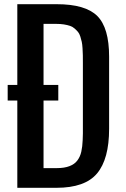

<svg xmlns="http://www.w3.org/2000/svg" viewBox="-20 -895 602 915"><path d="M500 -281.2Q500 -137.2 442.6 -68.6Q385.3 0 249 0H62.5V-416H16.6V-490.2H62.5V-875H250Q387.2 -875 443.6 -818.8Q500 -762.7 500 -625ZM375 -593.8Q375 -617.7 374.8 -631.8Q374.5 -646 373.3 -665.3Q372.1 -684.6 369.6 -695.8Q367.2 -707 362.8 -720.9Q358.4 -734.9 351.8 -742.7Q345.2 -750.5 335.7 -759Q326.2 -767.6 313.7 -771.7Q301.3 -775.9 284.7 -778.6Q268.1 -781.2 247.6 -781.2H187.5V-490.2H257.8V-416H187.5V-93.8H250Q268.6 -93.8 283.9 -96.2Q299.3 -98.6 311.3 -103.3Q323.2 -107.9 332.5 -114.5Q341.8 -121.1 348.4 -129.9Q355 -138.7 359.9 -149.2Q364.7 -159.7 367.4 -171.9Q370.1 -184.1 371.8 -198Q373.5 -211.9 374 -227.1Q374.5 -242.2 375 -258.8Q375.5 -275.4 375 -293.5Q375 -297.4 375 -299.8Q375 -302.2 375 -305.9Q375 -309.6 375 -312.5Z"/></svg>

Font: Oswald
Style: Stencbab
Weight: 400
Designer: Mathieu Le Lay
Foundry: Mathieu Le Lay
Version: Version 1.000